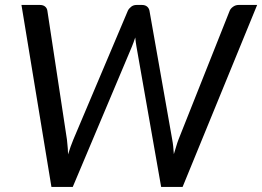

<svg xmlns="http://www.w3.org/2000/svg" viewBox="-20 -736 1032 756"><path d="M64.5 -716.5H137.5Q150 -716.5 157.5 -710.2Q165 -704 166.5 -694L243.5 -187Q244.5 -180 245.2 -170Q246 -160 247 -150.5Q247.5 -139.5 248 -128Q253 -144 258.2 -159Q263.5 -174 269 -187L483.5 -694Q487.5 -702.5 496.5 -709.5Q505.5 -716.5 517.5 -716.5H539Q551.5 -716.5 559 -710.2Q566.5 -704 568.5 -694L658 -187Q660.5 -174 662 -159.5Q663.5 -145 664.5 -129Q669.5 -145 673.8 -159.5Q678 -174 683 -187L884.5 -694Q888 -702.5 897.8 -709.5Q907.5 -716.5 919.5 -716.5H992.5L699 0H614.5L517.5 -551.5Q516 -559.5 514.8 -569Q513.5 -578.5 512.5 -588.5Q509 -578.5 505.8 -569Q502.5 -559.5 499 -551.5L266.5 0H182.5Z"/></svg>

Font: LatoHex
Style: Italic
Weight: 400
Italic angle: -7°
Designer: Lukasz Dziedzic
Foundry: tyPoland Lukasz Dziedzic
Version: Version 1.104; Western+Polish opensource